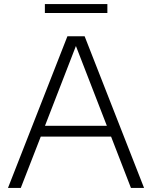

<svg xmlns="http://www.w3.org/2000/svg" viewBox="-20 -917 742 937"><path d="M19 0 309 -740H393L683 0H619L522 -250.5H179L81.5 0ZM199.5 -303H501.5L350.5 -692.5ZM199 -853.5V-897H504V-853.5Z"/></svg>

Font: Encode Sans SmExp Lt
Style: Regular
Weight: 300
Width: 6
Designer: Multiple Designers
Foundry: Impallari Type
Version: Version 3.002; ttfautohint (v1.8.3) -l 8 -r 50 -G 200 -x 14 